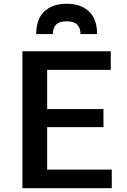

<svg xmlns="http://www.w3.org/2000/svg" viewBox="-20 -984 665 1004"><path d="M97.2 -715.8H559.1V-618.7H226.6V-413.6H521V-319.3H226.6V-97.2H564.5V0H97.2ZM169.4 -805.7Q169.4 -884.8 212.4 -924.6Q255.4 -964.4 328.6 -964.4Q401.9 -964.4 444.8 -924.6Q487.8 -884.8 487.8 -805.7H400.9Q400.9 -837.4 383.8 -855Q366.7 -872.6 328.6 -872.6Q290.5 -872.6 273.4 -855Q256.3 -837.4 256.3 -805.7Z"/></svg>

Font: Monda SemiBold
Style: Regular
Weight: 600
Designer: Vernon Adams
Foundry: Vernon Adams
Version: Version 2.200